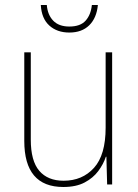

<svg xmlns="http://www.w3.org/2000/svg" viewBox="-20 -830 553 767"><path d="M428 -621V-93H408L405 -204H403Q393 -174 372.5 -146.5Q352 -119 318 -101Q284 -83 233 -83Q77 -83 77 -267V-621H103V-272Q103 -187 137 -147.5Q171 -108 234 -108Q309 -108 355.5 -159.5Q402 -211 402 -320V-621ZM371 -810Q366 -758 336.5 -729Q307 -700 257 -700Q208 -700 177 -728Q146 -756 143 -810H167Q170 -771 192.5 -747.5Q215 -724 257 -724Q301 -724 322 -747.5Q343 -771 347 -810Z"/></svg>

Font: Noto Sans Kannada UI SemiCondensed Thin
Style: Regular
Weight: 100
Width: 4
Designer: Jelle Bosma - Monotype Design Team
Foundry: Monotype Imaging Inc.
Version: Version 2.005; ttfautohint (v1.8.4.7-5d5b)